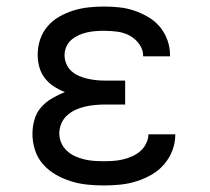

<svg xmlns="http://www.w3.org/2000/svg" viewBox="-20 -558 640 586"><path d="M297 8Q272 8 247 5.5Q222 3 197.5 -4.5Q173 -12 151 -24.5Q129 -37 112 -56Q95 -75 87 -99.5Q79 -124 79 -149Q79 -171 85 -192.5Q91 -214 105.5 -230.5Q120 -247 139 -258Q158 -269 178 -277Q160 -284 144 -294.5Q128 -305 116.5 -320Q105 -335 100 -353.5Q95 -372 95 -391Q95 -415 102.5 -437.5Q110 -460 125.5 -478Q141 -496 161.5 -507.5Q182 -519 204.5 -526Q227 -533 250.5 -535.5Q274 -538 297 -538Q321 -538 344.5 -535.5Q368 -533 390 -525.5Q412 -518 432.5 -506Q453 -494 468 -476Q483 -458 491 -435.5Q499 -413 499 -389Q499 -388 499 -387.5Q499 -387 499 -386H417Q417 -387 417 -387Q417 -387 417 -387Q417 -407 404.5 -424Q392 -441 374.5 -450Q357 -459 337 -461.5Q317 -464 297 -464Q284 -464 271 -463Q258 -462 245 -459Q232 -456 220 -450.5Q208 -445 198 -436.5Q188 -428 182.5 -415.5Q177 -403 177 -390Q177 -376 182.5 -363Q188 -350 198 -341Q208 -332 220.5 -326.5Q233 -321 246 -318Q259 -315 272.5 -313.5Q286 -312 300 -312H362V-239H300Q285 -239 269.5 -237.5Q254 -236 239 -232.5Q224 -229 210 -222.5Q196 -216 184.5 -205.5Q173 -195 167 -180.5Q161 -166 161 -151Q161 -136 167 -122Q173 -108 184.5 -97.5Q196 -87 209.5 -81Q223 -75 237.5 -71.5Q252 -68 267 -67Q282 -66 297 -66Q312 -66 326.5 -67Q341 -68 355.5 -71.5Q370 -75 383.5 -81Q397 -87 408 -96.5Q419 -106 426 -120Q433 -134 433 -148H515Q515 -148 515 -148Q515 -148 515 -147Q515 -122 506 -98.5Q497 -75 480.5 -56Q464 -37 442 -24.5Q420 -12 396 -4.5Q372 3 347 5.5Q322 8 297 8Z"/></svg>

Font: Iosevka Curly Slab Extended
Style: Regular
Weight: 400
Width: 7
Monospace: yes
Designer: Belleve Invis
Foundry: Belleve Invis
Version: Version 11.1.0; ttfautohint (v1.8.3)